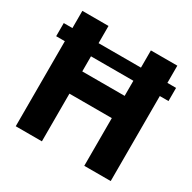

<svg xmlns="http://www.w3.org/2000/svg" viewBox="-174 -949 1164 1161"><g transform="rotate(30 408.0 -369.0)"><path d="M17.6 -560.5V-652.3H78.1V-772.5H260.7V-652.3H556.6V-772.5H741.2V-652.3H801.8V-560.5H741.2V33.2H556.6V-299.8H260.7V33.2H78.1V-560.5ZM260.7 -455.1H556.6V-560.5H260.7Z"/></g></svg>

Font: GenEi M Gothic v2 Heavy
Style: Regular
Weight: 800
Version: Version 2.0